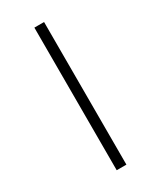

<svg xmlns="http://www.w3.org/2000/svg" viewBox="-244 -843 980 1166"><g transform="rotate(-30 245.5 -260.0)"><path d="M210 240H278V-760H210Z"/></g></svg>

Font: Noto Serif Display Condensed ExtraBold
Style: Italic
Weight: 800
Width: 3
Italic angle: -12°
Designer: Monotype Design Team
Foundry: Monotype Imaging Inc.
Version: Version 2.009